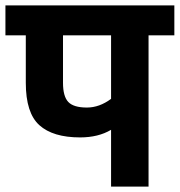

<svg xmlns="http://www.w3.org/2000/svg" viewBox="-30 -687 662 707"><path d="M612 -667V-557H517V0H379V-209Q332 -181 265 -181Q165 -181 115 -226Q65 -271 65 -382V-557H-10V-667ZM379 -323V-557H202V-382Q202 -332 221.5 -311.5Q241 -291 290 -291Q336 -291 379 -323Z"/></svg>

Font: Biryani ExtraBold
Style: Regular
Weight: 800
Designer: Dan Reynolds and Mathieu Reguer
Foundry: Dan Reynolds and Mathieu Reguer
Version: Version 1.004; ttfautohint (v1.1) -l 5 -r 5 -G 72 -x 0 -D la